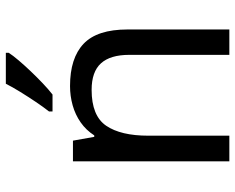

<svg xmlns="http://www.w3.org/2000/svg" viewBox="-94 -712 806 658"><g transform="rotate(-90 309.0 -383.0)"><path d="M343 -546Q439 -546 488 -499.5Q537 -453 537 -349V0H450V-343Q450 -408 421 -440Q392 -472 330 -472Q241 -472 207 -422Q173 -372 173 -278V0H85V-536H156L169 -463H174Q192 -491 218.5 -509.5Q245 -528 277 -537Q309 -546 343 -546ZM457 -756Q448 -742 431 -722Q414 -702 393.5 -680.5Q373 -659 352.5 -639.5Q332 -620 314 -606H256V-618Q271 -637 288.5 -663Q306 -689 323 -716.5Q340 -744 351 -766H457Z"/></g></svg>

Font: Noto Sans Gurmukhi
Style: Regular
Weight: 400
Designer: Jelle Bosma - Monotype Design Team
Foundry: Monotype Imaging Inc.
Version: Version 2.003